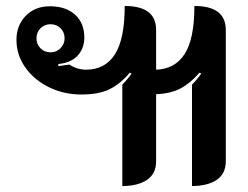

<svg xmlns="http://www.w3.org/2000/svg" viewBox="-20 -613 830 642"><path d="M147 -592Q200 -592 231 -564Q262 -536 262 -487Q262 -452 240 -427.5Q218 -403 175 -399V-392L212 -397Q238 -380 268 -380Q331 -380 364 -431Q397 -482 397 -593Q502 -593 502 -513V-380Q565 -382 597.5 -432.5Q630 -483 630 -593Q735 -593 735 -513V-74Q735 -32 704.5 -11.5Q674 9 622 9V-330Q639 -347 653 -367L647 -370Q617 -335 584 -317.5Q551 -300 502 -298V-74Q502 -32 471.5 -11.5Q441 9 389 9V-330Q406 -347 420 -367L414 -370Q382 -332 346 -314.5Q310 -297 252 -297Q194 -297 144.5 -321Q95 -345 65 -387Q35 -429 35 -480Q35 -528 66 -560Q97 -592 147 -592ZM149 -438Q169 -438 182.5 -452Q196 -466 196 -485Q196 -505 182.5 -518.5Q169 -532 149 -532Q129 -532 115.5 -518.5Q102 -505 102 -485Q102 -465 115.5 -451.5Q129 -438 149 -438Z"/></svg>

Font: K2D SemiBold
Style: Regular
Weight: 600
Designer: Katatrad Aksorn Co.,Ltd.
Foundry: Cadson Demak Co.,Ltd.
Version: Version 1.000; ttfautohint (v1.6)